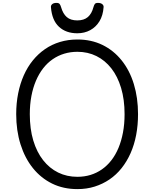

<svg xmlns="http://www.w3.org/2000/svg" viewBox="-20 -1288 1067 1327"><path d="M515 19Q418 19 340.5 -19Q263 -57 207.5 -126Q152 -195 122 -290Q92 -385 92 -499Q92 -575 105.5 -642.5Q119 -710 144.5 -767.5Q170 -825 207 -870.5Q244 -916 291 -948.5Q338 -981 394.5 -998Q451 -1015 515 -1015Q611 -1015 688 -977.5Q765 -940 820.5 -871Q876 -802 905 -707Q934 -612 934 -499Q934 -423 921 -355Q908 -287 882.5 -229.5Q857 -172 820.5 -126Q784 -80 737 -48Q690 -16 634.5 1.5Q579 19 515 19ZM515 -66Q563 -66 605.5 -79Q648 -92 684.5 -117.5Q721 -143 750 -180.5Q779 -218 799 -266Q819 -314 830 -372.5Q841 -431 841 -499Q841 -600 817 -680Q793 -760 749.5 -815.5Q706 -871 646.5 -900.5Q587 -930 515 -930Q467 -930 424 -917Q381 -904 344 -878.5Q307 -853 278 -815.5Q249 -778 228.5 -730Q208 -682 197 -624Q186 -566 186 -499Q186 -397 210 -317Q234 -237 278 -181Q322 -125 382 -95.5Q442 -66 515 -66ZM514 -1058Q436 -1058 387.5 -1103Q339 -1148 332 -1239Q331 -1251 341 -1259.5Q351 -1268 370 -1268Q386 -1268 392 -1260.5Q398 -1253 402 -1239Q415 -1193 441.5 -1170Q468 -1147 514 -1147Q560 -1147 587 -1170Q614 -1193 626 -1239Q630 -1253 635.5 -1260.5Q641 -1268 657 -1268Q676 -1268 686.5 -1259.5Q697 -1251 696 -1239Q692 -1181 667.5 -1141Q643 -1101 603.5 -1079.5Q564 -1058 514 -1058Z"/></svg>

Font: Playwrite NG Modern
Style: Regular
Weight: 400
Designer: Veronika Burian, José Scaglione
Foundry: TypeTogether
Version: Version 1.002